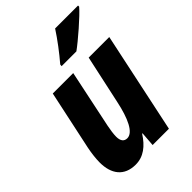

<svg xmlns="http://www.w3.org/2000/svg" viewBox="-229 -874 983 983"><g transform="rotate(-45 262.5 -382.5)"><path d="M246 -615H353C395 -645 496 -732 525 -767V-775H359C328 -727 285 -670 247 -626ZM158 10C215 10 258 -24 293 -79H296L290 0H408L524 -548H375L318 -285C297 -185 265 -116 223 -116C200 -116 188 -132 188 -162C188 -181 192 -208 197 -233L263 -548H115L46 -225C39 -191 35 -154 35 -128C35 -45 75 10 158 10Z"/></g></svg>

Font: Noto Sans Display SemiCondensed Extra
Style: Italic
Weight: 800
Width: 4
Italic angle: -12°
Designer: Monotype Design Team
Foundry: Monotype Imaging Inc.
Version: Version 1.900